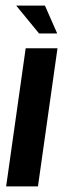

<svg xmlns="http://www.w3.org/2000/svg" viewBox="-20 -668 229 688"><path d="M2 0 72 -495H186L116 0ZM120 -548 38 -648H141L185 -548Z"/></svg>

Font: Alumni Sans Thin
Style: Bold Italic
Weight: 700
Italic angle: -8°
Version: Version 1.016